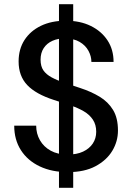

<svg xmlns="http://www.w3.org/2000/svg" viewBox="-20 -811 633 918"><path d="M262 87V-791H330V87ZM305 12Q228 12 170 -15.5Q112 -43 80 -93Q48 -143 48 -210H153Q153 -172 171 -140.5Q189 -109 222.5 -90.5Q256 -72 304 -72Q347 -72 377 -86Q407 -100 423.5 -124.5Q440 -149 440 -181Q440 -215 424 -239Q408 -263 380.5 -279Q353 -295 316.5 -307.5Q280 -320 238 -333Q151 -361 110 -404.5Q69 -448 69 -517Q69 -576 97 -619.5Q125 -663 175.5 -687.5Q226 -712 295 -712Q363 -712 414 -687Q465 -662 494 -618Q523 -574 523 -515H417Q417 -542 403 -568Q389 -594 361 -610.5Q333 -627 292 -627Q258 -628 231 -616Q204 -604 189 -581Q174 -558 174 -526Q174 -494 187.5 -474.5Q201 -455 227 -441Q253 -427 287.5 -415.5Q322 -404 364 -390Q416 -373 456.5 -348.5Q497 -324 520.5 -285.5Q544 -247 544 -187Q544 -135 517 -90Q490 -45 437 -16.5Q384 12 305 12Z"/></svg>

Font: DM Sans 10pt Medium
Style: Regular
Weight: 500
Version: Version 4.004;gftools[0.9.30]